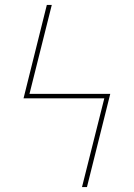

<svg xmlns="http://www.w3.org/2000/svg" viewBox="-20 -755 540 775"><path d="M311 0 401 -358H75L169 -735H189L99 -376H425L331 0Z"/></svg>

Font: Iosevka SS18 Thin
Style: Regular
Weight: 100
Monospace: yes
Designer: Belleve Invis
Foundry: Belleve Invis
Version: Version 25.1.1; ttfautohint (v1.8.4)